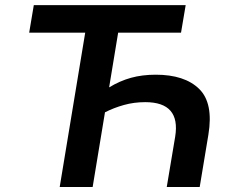

<svg xmlns="http://www.w3.org/2000/svg" viewBox="-20 -748 931 768"><path d="M603 -449.2Q718.3 -449.2 776.4 -392.6Q834.5 -335.9 813.5 -209L778.8 0H647L680.7 -201.2Q703.1 -339.4 561 -339.4Q516.1 -339.4 475.8 -328.1Q435.5 -316.9 399.9 -298.8L350.6 0H218.8L320.8 -617.2H96.7L115.2 -727.5H722.7L704.1 -617.2H452.6L416.5 -398.4Q459 -424.3 503.9 -436.8Q548.8 -449.2 603 -449.2Z"/></svg>

Font: Inter Semi Bold
Style: Italic
Weight: 600
Italic angle: -9.39999°
Designer: Rasmus Andersson
Foundry: rsms
Version: Version 4.000;git-3c8e0fc